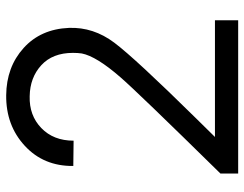

<svg xmlns="http://www.w3.org/2000/svg" viewBox="-106 -696 801 630"><g transform="rotate(-90 295.0 -380.5)"><path d="M41 -58.1Q310.1 -332 356.9 -386.2Q425.8 -465.3 435.1 -513.2Q437 -526.4 437 -542Q437 -608.9 396.5 -646Q356 -683.1 294.9 -684.1Q231.9 -686 190.4 -646Q148.9 -606 148.9 -540L65.9 -541Q64.9 -638.2 132.1 -700.2Q199.2 -762.2 297.9 -761.2Q390.6 -760.3 452.9 -704.1Q515.1 -647.9 519 -555.2Q522 -475.1 470.5 -406.5Q418.9 -337.9 221.2 -137.2Q182.1 -97.2 161.1 -76.2H543.9V0H41Z"/></g></svg>

Font: Oakes Grotesk
Style: Regular
Weight: 400
Designer: Samuel Oakes
Foundry: Samuel Oakes
Version: Version 1.0 | wf-rip DC20170320